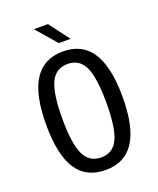

<svg xmlns="http://www.w3.org/2000/svg" viewBox="-144 -858 788 956"><g transform="rotate(-20 250.0 -379.5)"><path d="M366.2 -301.8Q366.2 -435.5 339.4 -492.7Q312.5 -549.8 250 -549.8Q187.5 -549.8 160.2 -492.7Q132.8 -435.5 132.8 -301.8Q132.8 -168.9 160.2 -111.8Q187.5 -54.7 250 -54.7Q312.5 -54.7 339.4 -111.8Q366.2 -168.9 366.2 -301.8ZM452.1 -301.8Q452.1 -143.6 401.9 -65.9Q351.6 11.7 250 11.7Q146.5 11.7 96.7 -65.4Q46.9 -142.6 46.9 -301.8Q46.9 -460 97.2 -538.1Q147.5 -616.2 250 -616.2Q351.6 -616.2 401.9 -538.1Q452.1 -460 452.1 -301.8ZM226.6 -769.5 307.6 -662.1H245.1L152.3 -769.5Z"/></g></svg>

Font: BabelStone Mayan Numerals
Style: Regular
Weight: 400
Designer: Andrew West
Foundry: BabelStone
Version: Version 11.000 June 09, 2018